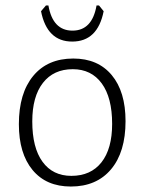

<svg xmlns="http://www.w3.org/2000/svg" viewBox="-20 -676 529 702"><path d="M342 -656 359 -635Q337 -524 244 -524Q152 -524 130 -635L148 -656H157Q173 -564 245 -564Q317 -564 333 -656ZM248 -462Q338 -462 388.5 -401.5Q439 -341 439 -233Q439 -120 386 -57Q333 6 239 6Q149 6 99 -54.5Q49 -115 49 -222Q49 -335 101.5 -398.5Q154 -462 248 -462ZM246 -423Q176 -423 137 -373Q98 -323 98 -232Q98 -136 135.5 -84.5Q173 -33 241 -33Q312 -33 351 -82.5Q390 -132 390 -223Q390 -319 352 -371Q314 -423 246 -423Z"/></svg>

Font: Alegreya Sans Light
Style: Regular
Weight: 300
Designer: Juan Pablo del Peral
Foundry: Huerta Tipografica
Version: Version 2.007